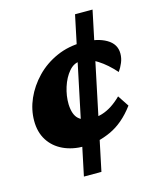

<svg xmlns="http://www.w3.org/2000/svg" viewBox="-108 -647 690 858"><g transform="rotate(-15 236.5 -217.5)"><path d="M172.9 137.7 322.3 -573.2H403.3L253.9 137.7ZM290 -364.3Q260.7 -364.3 237.8 -337.4Q214.8 -310.5 202.1 -270.5Q189.5 -230.5 190.4 -191.4Q192.4 -142.6 214.8 -123Q237.3 -103.5 270.5 -103.5Q298.8 -103.5 322.8 -110.8Q346.7 -118.2 369.1 -132.8Q391.6 -147.5 413.1 -168.9L447.3 -117.2Q396.5 -48.8 334 -20.5Q271.5 7.8 211.9 7.8Q155.3 7.8 112.8 -12.2Q70.3 -32.2 46.4 -69.8Q22.5 -107.4 22.5 -160.2Q22.5 -211.9 44.4 -261.7Q66.4 -311.5 106.4 -353Q146.5 -394.5 201.7 -418.9Q256.8 -443.4 324.2 -443.4Q390.6 -443.4 431.6 -419.4Q472.7 -395.5 472.7 -351.6Q472.7 -330.1 464.4 -310.1Q456.1 -290 444.3 -273.4Q407.2 -315.4 368.7 -339.8Q330.1 -364.3 290 -364.3Z"/></g></svg>

Font: Crimson Pro Black
Style: Italic
Weight: 900
Italic angle: -12°
Designer: Jacques Le Bailly
Foundry: Baron von Fonthausen
Version: Version 1.003